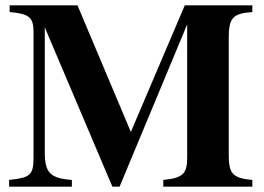

<svg xmlns="http://www.w3.org/2000/svg" viewBox="-20 -696 984 716"><path d="M678 -605V-109C678 -50 664 -32 589 -25V0H921V-25C841 -32 833 -53 833 -126V-554C833 -629 848 -646 921 -651V-676H669L468 -204L269 -676H16V-651C89 -645 105 -631 105 -577V-108C105 -43 92 -33 14 -25V0H248V-25C166 -31 147 -53 147 -129V-594L399 0H426Z"/></svg>

Font: STIXGeneral
Style: Bold
Weight: 700
Designer: MicroPress Inc., with final additions and corrections provided by Coen Hoffman, Elsevier (retired)
Version: Version 1.1.0